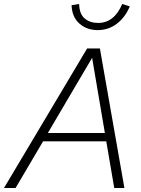

<svg xmlns="http://www.w3.org/2000/svg" viewBox="-60 -943 706 963"><path d="M-40 0 377 -700H441L564 0H513L473 -234H156L18 0ZM180 -276H466L402 -653ZM430 -792Q375 -792 338 -825Q301 -858 299 -917L337 -923Q338 -873 364.5 -850.5Q391 -828 432 -828Q513 -828 553 -923L591 -911Q568 -856 526 -824Q484 -792 430 -792Z"/></svg>

Font: Red Hat Text VF
Style: Italic
Weight: 300
Italic angle: -12°
Designer: Pentagram, MCKL
Foundry: Pentagram, MCKL
Version: Version 1.023